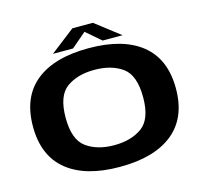

<svg xmlns="http://www.w3.org/2000/svg" viewBox="-115 -941 1142 1075"><g transform="rotate(-15 456.0 -403.0)"><path d="M452 6Q652 6 759.5 -81Q867 -168 867 -337.5Q867 -507.5 759.5 -594.5Q652 -681.5 452 -681.5Q252.5 -681.5 145.5 -594.8Q38.5 -508 38.5 -337.5Q38.5 -168 145.8 -81Q253 6 452 6ZM452 -119.5Q354 -119.5 291 -165.2Q228 -211 228 -337.5Q228 -465.5 291 -510.8Q354 -556 452 -556Q551 -556 614 -510.8Q677 -465.5 677 -337.5Q677 -211 614 -165.2Q551 -119.5 452 -119.5ZM252 -702.5H368.5L454.5 -776L540 -702.5H655.5L513 -812.5H394Z"/></g></svg>

Font: Anybody Expanded
Style: Bold
Weight: 700
Width: 7
Designer: Tyler Finck
Foundry: Etcetera Type Company
Version: Version 1.113;gftools[0.9.25]